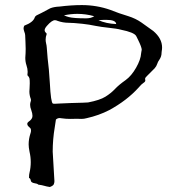

<svg xmlns="http://www.w3.org/2000/svg" viewBox="-20 -727 707 756"><path d="M176.3 9.3Q162.6 7.3 154.3 4.6Q146 2 130.9 0Q126.5 -4.4 116.7 -5.4Q110.4 -6.3 106 -9Q101.6 -11.7 100.6 -18.1Q99.6 -24.4 94.2 -26.4Q94.2 -40.5 96.2 -46.9Q101.1 -67.4 101.1 -88.4Q101.1 -108.9 96.2 -129.9Q92.8 -147 92.8 -158.2Q92.8 -180.2 100.1 -202.1Q102.1 -207.5 102.1 -212.4Q102.1 -213.9 101.6 -217.8Q101.1 -221.7 94.2 -227.3Q87.4 -232.9 87.4 -239.3Q87.4 -244.1 92.3 -247.6Q107.9 -257.8 107.9 -270.5Q107.9 -280.3 103 -293.9Q98.6 -304.7 98.6 -314.5Q98.6 -321.3 101.1 -328.1Q102.1 -330.6 102.1 -333Q102.1 -335.4 101.1 -337.9Q95.7 -352.1 95.7 -366.7Q95.7 -372.6 96.4 -378.7Q97.2 -384.8 97.2 -398.9Q97.2 -411.6 96.2 -417.5Q95.2 -423.3 89.4 -429.2Q87.9 -430.2 87.9 -431.2Q88.9 -437.5 88.9 -443.8Q88.9 -456.5 84.2 -470Q79.6 -483.4 79.6 -499.5Q81.1 -518.1 81.1 -534.7Q81.1 -548.3 80.3 -561.8Q79.6 -575.2 79.1 -588.9Q78.6 -595.2 75.7 -602.1Q72.8 -610.8 72.8 -615.2Q72.8 -620.6 75.7 -626Q110.8 -639.2 116.7 -658.2Q118.2 -663.1 124 -666.5Q138.2 -672.9 177.7 -694.3Q191.9 -700.2 214.8 -701.2Q261.2 -707 302.2 -707Q360.8 -707 414.6 -688Q448.2 -674.3 484.4 -663.6Q514.2 -654.3 537.1 -638.2L583.5 -605Q618.2 -575.7 618.2 -540Q618.2 -532.7 616.7 -524.9L616.2 -519.5Q616.2 -504.4 607.4 -491.7Q601.6 -483.9 598.9 -475.1Q596.2 -466.3 588.9 -458L579.1 -448.2Q570.3 -439 560.1 -429.2Q551.3 -421.4 551.3 -416.5Q551.3 -414.6 551.8 -413.1Q552.2 -411.6 552.2 -410.6Q552.2 -405.3 545.9 -401.4Q536.1 -394.5 529.8 -386.7L525.9 -382.3Q479.5 -331.1 410.2 -293.5Q369.6 -272.5 321.3 -261.7Q311 -258.8 300.8 -258.8L282.7 -259.3L255.9 -258.8Q239.3 -258.8 222.7 -261.2Q218.8 -262.2 215.3 -262.2Q206.5 -262.2 200.2 -256.3L195.8 -227.1Q187.5 -178.7 187.5 -129.9Q187.5 -121.1 194.3 -13.7Q194.3 -7.8 191.9 -1.7Q189.5 4.4 176.3 9.3ZM437.5 -632.3Q436.5 -648.9 397.9 -648.9Q382.3 -648.9 367.7 -647.5Q398.4 -633.8 437.5 -632.3ZM319.3 -654.8Q337.9 -654.8 351.1 -663.1Q317.9 -672.4 284.7 -672.4Q258.3 -672.4 231.9 -666.5Q243.2 -661.6 251.5 -659.7Q270 -654.8 319.3 -654.8ZM196.3 -318.4Q202.6 -318.4 212.4 -319.3Q215.8 -319.8 259.3 -321.3Q321.3 -322.8 327.1 -323.7Q373 -332.5 395 -346.2Q417 -359.9 432.6 -376.5Q448.2 -393.1 474.6 -411.6Q497.6 -428.2 515.9 -460.4Q534.2 -492.7 535.6 -516.6Q535.6 -519 536.6 -523.2Q537.6 -527.3 538.1 -530.8Q538.1 -541 523.4 -570.8Q519 -578.6 516.1 -585.4Q507.8 -599.6 456.5 -609.9Q441.4 -614.3 403.8 -618.2Q379.9 -620.6 356.9 -625Q331.5 -630.4 304.7 -633.3Q267.6 -637.2 251 -637.2Q227.5 -637.2 206.1 -645Q201.2 -647.5 196.3 -647.5Q184.1 -647.5 165 -625.5Q155.8 -615.2 155.8 -607.9Q155.8 -602.1 162.6 -596.2Q163.6 -595.2 163.6 -593.3V-592.3Q159.7 -581.5 159.7 -571.3Q159.7 -563.5 161.6 -555.9Q163.6 -548.3 164.1 -540.5Q167 -497.1 172.4 -453.1Q174.3 -432.1 176.3 -399.4Q180.2 -323.7 188 -319.3Q190.4 -318.4 196.3 -318.4Z"/></svg>

Font: Kurland
Style: Regular
Weight: 400
Designer: GGBot
Version: 0.22